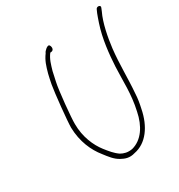

<svg xmlns="http://www.w3.org/2000/svg" viewBox="-175 -826 904 972"><g transform="rotate(-30 277.0 -340.0)"><path d="M153 -542C149 -526 145 -507 141 -486C133 -442 117 -284 117 -247C119 -165 148 -100 186 -53C206 -27 225 -1 253 14C275 26 298 35 331 25C405 11 455 -59 473 -152C479 -179 484 -207 485 -235C492 -318 489 -403 499 -490C506 -549 521 -628 546 -679L553 -696C561 -712 534 -716 529 -701L521 -683C516 -671 511 -655 504 -635C478 -557 470 -472 466 -402C462 -322 468 -243 447 -151C432 -75 393 -15 331 1C303 6 283 0 265 -10C240 -27 222 -50 203 -74C171 -115 143 -178 143 -253C142 -287 157 -444 167 -487C172 -507 175 -526 179 -542C189 -576 196 -603 216 -629H219C242 -629 238 -657 229 -664C219 -669 197 -647 195 -640L194 -638C172 -608 164 -582 153 -542ZM520 -678Z"/></g></svg>

Font: Stray Cat
Style: LtCnObl
Weight: 300
Version: Version 1.0